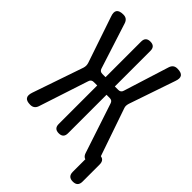

<svg xmlns="http://www.w3.org/2000/svg" viewBox="-255 -850 1110 1110"><g transform="rotate(45 300.0 -295.0)"><path d="M108 -19Q103 -5 93 2.5Q83 10 67 10Q36 10 26 -4.5Q16 -19 26 -48L133 -360Q136 -370 136 -379Q136 -388 133 -398L37 -681Q26 -711 36.5 -725.5Q47 -740 79 -740Q95 -740 105 -732.5Q115 -725 120 -710L210 -430Q213 -420 219.5 -415.5Q226 -411 236 -411H262V-702Q262 -721 271.5 -730.5Q281 -740 300 -740Q319 -740 328.5 -730.5Q338 -721 338 -702V-411H366Q376 -411 382.5 -415.5Q389 -420 392 -430L480 -710Q485 -725 495 -732.5Q505 -740 521 -740Q553 -740 563.5 -725.5Q574 -711 563 -681L466 -397Q463 -387 462.5 -378Q462 -369 466 -359L566 -69Q578 -67 585 -60Q595 -50 595 -30V110Q595 130 585 140Q575 150 555 150Q535 150 525 140Q515 130 515 110V7Q510 6 506 3Q496 -4 491 -19L390 -324Q387 -334 380.5 -338.5Q374 -343 364 -343H338V-28Q338 -9 328.5 0.5Q319 10 300 10Q281 10 271.5 0.5Q262 -9 262 -28V-343H234Q224 -343 217.5 -338.5Q211 -334 208 -324Z"/></g></svg>

Font: Maple Mono NF
Style: Regular
Weight: 400
Monospace: yes
Designer: subframe7536
Version: Version 7.000